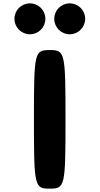

<svg xmlns="http://www.w3.org/2000/svg" viewBox="-20 -1123 593 1143"><path d="M158 -1103C107 -1103 66 -1062 66 -1011C66 -960 107 -919 158 -919C209 -919 250 -960 250 -1011C250 -1062 209 -1103 158 -1103ZM395 -1103C344 -1103 303 -1062 303 -1011C303 -960 344 -919 395 -919C446 -919 487 -960 487 -1011C487 -1062 446 -1103 395 -1103ZM276 -825C185 -825 182 -813 182 -413C182 -12 185 0 276 0C367 0 370 -12 370 -413C370 -813 367 -825 276 -825Z"/></svg>

Font: Hussar Print
Style: Bold
Weight: 700
Foundry: Cannot Into Space Fonts
Version: Version 2.00